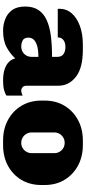

<svg xmlns="http://www.w3.org/2000/svg" viewBox="333 -894 571 1278"><g transform="rotate(90 619.0 -255.5)"><path d="M185 10Q144 10 107 -4.5Q70 -19 47 -51Q24 -83 24 -137Q24 -190 47 -225Q70 -260 113.5 -280Q157 -300 219 -308Q281 -316 359 -316V-351Q359 -380 340 -392.5Q321 -405 294 -405Q265 -405 247.5 -392Q230 -379 230 -358V-354H40Q39 -356 39 -360Q39 -364 39 -368Q39 -411 68 -445.5Q97 -480 151 -500.5Q205 -521 279 -521H312Q433 -521 492 -474.5Q551 -428 551 -359V-148Q551 -128 561 -119.5Q571 -111 582 -111Q591 -111 600 -113.5Q609 -116 617 -120V-13Q604 -3 579.5 3.5Q555 10 516 10Q472 10 441 -0.5Q410 -11 392.5 -29Q375 -47 369 -71Q343 -41 298.5 -15.5Q254 10 185 10ZM291 -111Q309 -111 324.5 -119.5Q340 -128 349.5 -144Q359 -160 359 -181V-225Q313 -225 285 -216.5Q257 -208 244 -193.5Q231 -179 231 -159Q231 -130 249.5 -120.5Q268 -111 291 -111Z M915 10Q839 10 779 -22.5Q719 -55 684.5 -112.5Q650 -170 650 -245V-266Q650 -342 684.5 -399Q719 -456 779 -488.5Q839 -521 915 -521H947Q1023 -521 1083 -488.5Q1143 -456 1177.5 -399Q1212 -342 1212 -266V-245Q1212 -169 1177.5 -111.5Q1143 -54 1083 -22Q1023 10 947 10ZM931 -111Q951 -111 966.5 -120.5Q982 -130 991 -146Q1000 -162 1000 -181V-330Q1000 -350 991 -365.5Q982 -381 966.5 -390.5Q951 -400 931 -400Q912 -400 896 -390.5Q880 -381 871 -365.5Q862 -350 862 -330V-181Q862 -162 871 -146Q880 -130 896 -120.5Q912 -111 931 -111Z"/></g></svg>

Font: Chivo Medium Black
Style: Regular
Weight: 900
Version: Version 2.002